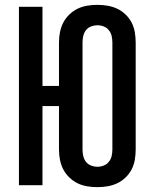

<svg xmlns="http://www.w3.org/2000/svg" viewBox="-20 -763 640 791"><path d="M381 8Q360 8 339 4.5Q318 1 299.5 -8Q281 -17 265.5 -32Q250 -47 240.5 -65.5Q231 -84 227 -105Q223 -126 223 -147V-326H155V0H58V-735H155V-409H223V-588Q223 -609 227 -630Q231 -651 240.5 -669.5Q250 -688 265.5 -703Q281 -718 299.5 -727Q318 -736 339 -739.5Q360 -743 381 -743Q402 -743 423 -739.5Q444 -736 463 -727Q482 -718 497.5 -703Q513 -688 522.5 -669.5Q532 -651 535.5 -630Q539 -609 539 -588V-147Q539 -126 535.5 -105Q532 -84 522.5 -65.5Q513 -47 497.5 -32Q482 -17 463 -8Q444 1 423 4.5Q402 8 381 8ZM381 -76Q395 -76 407.5 -81Q420 -86 428.5 -96.5Q437 -107 440 -120.5Q443 -134 443 -147V-588Q443 -601 440 -614.5Q437 -628 428.5 -638.5Q420 -649 407.5 -654Q395 -659 381 -659Q368 -659 355 -654Q342 -649 334 -638.5Q326 -628 323 -614.5Q320 -601 320 -588V-147Q320 -134 323 -120.5Q326 -107 334 -96.5Q342 -86 355 -81Q368 -76 381 -76Z"/></svg>

Font: Iosevka Semibold Extended
Style: Regular
Weight: 600
Width: 7
Monospace: yes
Designer: Belleve Invis
Foundry: Belleve Invis
Version: Version 32.5.0; ttfautohint (v1.8.4)